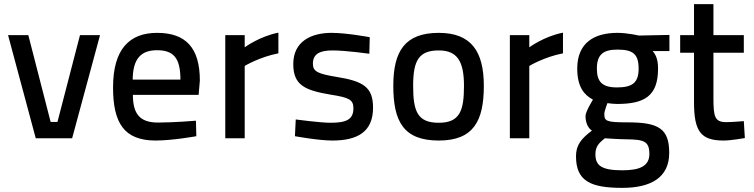

<svg xmlns="http://www.w3.org/2000/svg" viewBox="-20 -669 3647 929"><path d="M19 -499 153 0H329L464 -499H367L258 -79H225L117 -499Z M744 -76C655 -76 623 -120 623 -210H941L947 -279C947 -439 878 -510 740 -510C607 -510 527 -432 527 -246C527 -73 581 10 731 11C816 11 930 -10 930 -10L928 -85C928 -85 821 -76 744 -76ZM622 -284C623 -385 662 -426 740 -426C820 -426 853 -388 853 -284Z M1070 0H1164V-350C1164 -350 1235 -393 1327 -411V-511C1235 -493 1164 -440 1164 -440V-499H1070Z M1769 -489C1769 -489 1658 -510 1584 -510C1489 -510 1399 -471 1399 -359C1399 -257 1455 -232 1580 -211C1669 -197 1690 -187 1690 -145C1690 -91 1656 -75 1580 -75C1529 -75 1411 -91 1411 -91L1407 -10C1407 -10 1521 11 1588 11C1710 11 1785 -31 1785 -148C1785 -246 1740 -276 1608 -297C1517 -312 1494 -323 1494 -361C1494 -410 1530 -425 1590 -425C1652 -425 1767 -409 1767 -409Z M2103 -510C1939 -510 1883 -421 1883 -254C1883 -82 1932 11 2103 11C2273 11 2321 -86 2321 -254C2321 -419 2261 -510 2103 -510ZM2103 -75C2000 -75 1979 -130 1979 -254C1979 -377 2007 -425 2103 -425C2192 -425 2225 -373 2225 -254C2225 -135 2206 -75 2103 -75Z M2447 0H2541V-350C2541 -350 2612 -393 2704 -411V-511C2612 -493 2541 -440 2541 -440V-499H2447Z M2991 240C3128 240 3218 191 3218 71C3218 -46 3168 -77 3017 -77C2913 -77 2904 -83 2904 -118C2904 -131 2919 -170 2919 -170C2929 -168 2955 -166 2965 -166C3097 -166 3164 -203 3164 -337C3164 -382 3153 -404 3138 -422H3219V-500L3071 -497C3071 -497 3016 -510 2968 -510C2855 -510 2773 -462 2773 -337C2773 -246 2809 -208 2849 -187C2849 -187 2813 -129 2813 -108C2813 -77 2824 -50 2844 -37C2792 2 2767 33 2767 87C2767 207 2837 240 2991 240ZM3009 5C3094 6 3122 13 3122 76C3122 132 3080 155 2992 155C2892 155 2861 133 2861 78C2861 44 2873 26 2907 0C2907 0 2976 5 3009 5ZM2965 -246C2892 -246 2868 -275 2868 -337C2868 -405 2899 -429 2967 -429C3041 -429 3070 -409 3070 -337C3070 -268 3039 -246 2965 -246Z M3579 -414V-499H3432V-649H3338V-499H3271V-414H3338V-174C3338 -30 3373 11 3482 11C3517 11 3584 -1 3584 -1L3579 -83C3579 -83 3522 -78 3494 -78C3437 -78 3432 -106 3432 -196V-414Z"/></svg>

Font: TitilliumText22L
Style: 600 wt
Weight: 600
Designer: Campivisivi
Foundry: Campivisivi
Version: 1.000